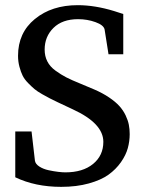

<svg xmlns="http://www.w3.org/2000/svg" viewBox="-20 -707 561 743"><path d="M282.2 -632.8Q221.2 -632.8 187 -599.1Q152.8 -565.4 152.8 -515.1Q152.8 -489.7 163.1 -469.5Q173.3 -449.2 194.8 -433.6Q216.3 -418 236.8 -407.5Q257.3 -397 290 -383.8L344.7 -360.8Q377.4 -346.7 402.3 -329.8Q427.2 -313 442.1 -296.4Q457 -279.8 466.1 -260.7Q475.1 -241.7 478.5 -224.6Q481.9 -207.5 481.9 -188Q481.9 -160.6 474.6 -133.8Q467.3 -106.9 448 -79.3Q428.7 -51.8 399.9 -31Q371.1 -10.3 323.7 2.9Q276.4 16.1 216.8 16.1Q116.2 16.1 39.1 -21V-198.2H102.1L115.2 -85Q117.2 -72.3 132.3 -62.5Q147.5 -52.7 168 -48.3Q188.5 -43.9 205.1 -42Q221.7 -40 232.9 -40Q300.3 -40 340.1 -72.5Q379.9 -105 379.9 -158.2Q379.9 -229.5 262.2 -283.7L204.1 -311Q183.1 -321.3 173.1 -326.2Q163.1 -331.1 143.6 -342.3Q124 -353.5 113.8 -362.1Q103.5 -370.6 89.1 -385.3Q74.7 -399.9 67.6 -414.3Q60.5 -428.7 55.2 -448.7Q49.8 -468.8 49.8 -491.2Q49.8 -580.1 115 -633.5Q180.2 -687 280.8 -687Q347.2 -687 421.9 -664.1L457 -652.8V-497.1H399.9L384.8 -592.8Q381.3 -609.9 349.6 -621.3Q317.9 -632.8 282.2 -632.8Z"/></svg>

Font: TAML ThiruValluvar
Style: Regular
Weight: 400
Version: Version 0.271; dev 7ad24fM